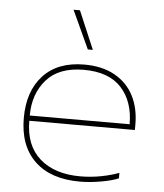

<svg xmlns="http://www.w3.org/2000/svg" viewBox="-53 -776 713 837"><g transform="rotate(5 303.5 -357.0)"><path d="M235 -729H263L334 -562H312ZM327 -8Q373 -8 417.5 -16.5Q462 -25 496 -38V-14Q468 -2 419.5 6.5Q371 15 327 15Q199 15 129.5 -52Q60 -119 60 -240Q60 -358 123.5 -426.5Q187 -495 303 -495Q382 -495 437 -464Q492 -433 519.5 -379Q547 -325 547 -255V-230H85Q85 -122 150 -65Q215 -8 327 -8ZM85 -253H522Q522 -352 467.5 -412Q413 -472 303 -472Q194 -472 139.5 -410Q85 -348 85 -253Z"/></g></svg>

Font: Prompt Thin
Style: Regular
Weight: 100
Designer: Katatrad Team
Foundry: CadsonDemak
Version: Version 1.030